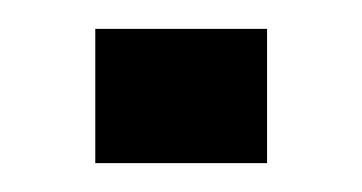

<svg xmlns="http://www.w3.org/2000/svg" viewBox="-20 -469 251 133"><path d="M46 -356V-449H165V-356Z"/></svg>

Font: Big Shoulders Display Medium
Style: Regular
Weight: 500
Designer: Patric King
Foundry: XO Type Co
Version: Version 1.000; ttfautohint (v1.8.2)